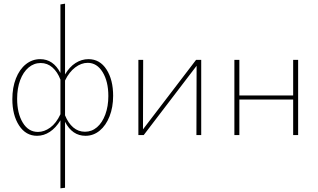

<svg xmlns="http://www.w3.org/2000/svg" viewBox="-20 -733 1728 1042"><path d="M594 -213Q594 -151 574.5 -101.5Q555 -52 521 -24Q487 4 444 4Q372 4 333 -72V286L308 289V-80Q283 -39 250.5 -17.5Q218 4 181 4Q120 4 83.5 -52Q47 -108 47 -195Q47 -258 66.5 -307.5Q86 -357 120.5 -384.5Q155 -412 198 -412Q269 -412 308 -337V-709L333 -713V-329Q357 -370 390 -391Q423 -412 460 -412Q522 -412 558 -356Q594 -300 594 -213ZM568 -212Q568 -291 537 -341.5Q506 -392 456 -392Q421 -392 388 -367Q355 -342 333 -296V-107Q350 -65 377.5 -41.5Q405 -18 441 -18Q478 -18 506.5 -42.5Q535 -67 551.5 -111.5Q568 -156 568 -212ZM308 -113V-301Q292 -343 264.5 -367Q237 -391 201 -391Q164 -391 135 -366.5Q106 -342 89.5 -298Q73 -254 73 -197Q73 -118 103.5 -67.5Q134 -17 186 -17Q220 -17 252.5 -40.5Q285 -64 308 -113Z M1072 0H1046L1047 -376L760 0H731V-408H757L756 -31L1044 -408H1072Z M1598 -408V0H1571V-193H1279V0H1252V-408H1279V-215H1571V-408Z"/></svg>

Font: Ysabeau Extralight
Style: Regular
Weight: 200
Designer: Christian Thalmann (Catharsis Fonts)
Version: Version 0.003